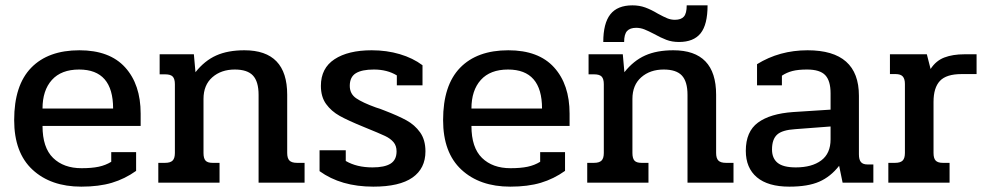

<svg xmlns="http://www.w3.org/2000/svg" viewBox="-20 -683 3695 718"><path d="M33 -234Q33 -364 96.5 -429.5Q160 -495 277 -495Q390 -495 448 -431Q506 -367 506 -258V-212H139Q139 -131 178.5 -92.5Q218 -54 285 -54Q323 -54 349 -59.5Q375 -65 396 -78V-114H489V-44Q447 -14 398.5 0.5Q350 15 284 15Q170 15 101.5 -48.5Q33 -112 33 -234ZM403 -277Q403 -423 276 -423Q209 -423 174 -384Q139 -345 139 -277Z M572 -74H597Q617 -74 625.5 -82.5Q634 -91 634 -111V-368Q634 -388 626 -396.5Q618 -405 598 -405H577V-480H705L711 -413Q745 -456 788.5 -475.5Q832 -495 894 -495Q1054 -495 1054 -329V-111Q1054 -91 1062.5 -82.5Q1071 -74 1091 -74H1119V0H947V-328Q947 -378 926 -400.5Q905 -423 858 -423Q807 -423 774 -394Q741 -365 741 -313V-111Q741 -91 748.5 -82.5Q756 -74 775 -74H801V0H572Z M1175 -43V-121H1273V-81Q1314 -57 1373 -57Q1418 -57 1440.5 -71Q1463 -85 1463 -117Q1463 -138 1451.5 -151.5Q1440 -165 1420 -174.5Q1400 -184 1341 -208Q1282 -232 1250.5 -249.5Q1219 -267 1199.5 -294Q1180 -321 1180 -362Q1180 -428 1231 -461.5Q1282 -495 1370 -495Q1426 -495 1475 -480.5Q1524 -466 1560 -439V-364H1464V-401Q1428 -423 1378 -423Q1333 -423 1310.5 -409Q1288 -395 1288 -362Q1288 -332 1312 -315.5Q1336 -299 1386 -281Q1400 -277 1417 -270Q1469 -250 1500 -233Q1531 -216 1551 -188Q1571 -160 1571 -117Q1571 -53 1522.5 -19Q1474 15 1376 15Q1255 15 1175 -43Z M1637 -234Q1637 -364 1700.5 -429.5Q1764 -495 1881 -495Q1994 -495 2052 -431Q2110 -367 2110 -258V-212H1743Q1743 -131 1782.5 -92.5Q1822 -54 1889 -54Q1927 -54 1953 -59.5Q1979 -65 2000 -78V-114H2093V-44Q2051 -14 2002.5 0.5Q1954 15 1888 15Q1774 15 1705.5 -48.5Q1637 -112 1637 -234ZM2007 -277Q2007 -423 1880 -423Q1813 -423 1778 -384Q1743 -345 1743 -277Z M2345 -663Q2371 -663 2393 -655Q2415 -647 2440 -632Q2462 -620 2475.5 -614.5Q2489 -609 2504 -609Q2527 -609 2537.5 -621Q2548 -633 2548 -663H2626Q2626 -591 2600 -558.5Q2574 -526 2519 -526Q2493 -526 2472 -534Q2451 -542 2426 -556Q2405 -567 2390 -573Q2375 -579 2359 -579Q2336 -579 2325 -567Q2314 -555 2314 -526H2236Q2236 -596 2262.5 -629.5Q2289 -663 2345 -663ZM2176 -74H2201Q2221 -74 2229.5 -82.5Q2238 -91 2238 -111V-368Q2238 -388 2230 -396.5Q2222 -405 2202 -405H2181V-480H2309L2315 -413Q2349 -456 2392.5 -475.5Q2436 -495 2498 -495Q2658 -495 2658 -329V-111Q2658 -91 2666.5 -82.5Q2675 -74 2695 -74H2723V0H2551V-328Q2551 -378 2530 -400.5Q2509 -423 2462 -423Q2411 -423 2378 -394Q2345 -365 2345 -313V-111Q2345 -91 2352.5 -82.5Q2360 -74 2379 -74H2405V0H2176Z M2769 -119Q2769 -191 2814.5 -224.5Q2860 -258 2946 -264L3086 -273V-334Q3086 -381 3066 -402Q3046 -423 2998 -423Q2965 -423 2943.5 -417.5Q2922 -412 2904 -400V-364H2811V-443Q2895 -495 3000 -495Q3192 -495 3192 -325V-106Q3192 -86 3199.5 -77Q3207 -68 3224 -68H3246V0H3131L3118 -63Q3086 -22 3043.5 -3.5Q3001 15 2932 15Q2852 15 2810.5 -20Q2769 -55 2769 -119ZM3086 -162V-210L2954 -200Q2905 -197 2886 -179.5Q2867 -162 2867 -124Q2867 -91 2888 -74Q2909 -57 2956 -57Q3016 -57 3051 -83Q3086 -109 3086 -162Z M3302 -74H3327Q3347 -74 3355.5 -82.5Q3364 -91 3364 -111V-369Q3364 -388 3356 -397Q3348 -406 3329 -406H3308V-480H3446L3460 -425Q3480 -456 3511.5 -468Q3543 -480 3586 -480H3632V-406H3576Q3519 -406 3495 -380.5Q3471 -355 3471 -302V-111Q3471 -91 3479 -82.5Q3487 -74 3506 -74H3531V0H3302Z"/></svg>

Font: Pridi
Style: Regular
Weight: 400
Designer: Katatrad Team
Foundry: CadsonDemak
Version: Version 1.001